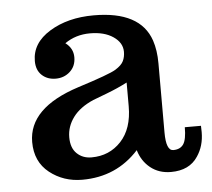

<svg xmlns="http://www.w3.org/2000/svg" viewBox="-43 -551 669 607"><g transform="rotate(-5 291.5 -247.5)"><path d="M466.3 -116.7Q466.3 -58.6 489.3 -58.6Q511.2 -58.6 521.5 -73.5Q531.7 -88.4 531.7 -127.4H583Q583.5 -121.1 583.5 -107.4Q583.5 -63.5 561.5 -31.2Q534.7 9.8 476.1 9.8Q438 9.8 411.1 -11.7Q384.3 -33.2 374 -68.4Q303.2 9.8 194.8 9.8Q135.3 9.8 91.1 -25.1Q46.9 -60.1 46.9 -122.6Q46.9 -231 207 -282.7Q308.6 -314.9 328.6 -327.4Q348.6 -339.8 354.7 -352.8Q360.8 -365.7 360.8 -381.8Q360.8 -410.6 332.5 -429.9Q304.2 -449.2 258.8 -449.2Q213.4 -449.2 178.7 -424.8Q203.1 -406.7 203.1 -378.4Q203.1 -350.1 184.3 -333Q165.5 -315.9 138.9 -315.9Q112.3 -315.9 95 -332Q77.6 -348.1 77.6 -377Q77.6 -434.1 135.3 -469.5Q192.9 -504.9 275.4 -504.9Q422.9 -504.9 455.6 -409.2Q466.3 -377.4 466.3 -335.9ZM230 -58.1Q286.6 -58.1 323.7 -97.9Q360.8 -137.7 360.8 -209V-284.2Q329.6 -268.1 294.7 -254.9Q259.8 -241.7 251 -238.3Q208 -219.7 186.5 -190.7Q165 -161.6 165 -127.4Q165 -93.3 183.6 -75.7Q202.1 -58.1 230 -58.1Z"/></g></svg>

Font: Arbutus Slab
Style: Regular
Weight: 400
Designer: Karolina Lach
Foundry: Karolina Lach
Version: Version 1.001; ttfautohint (v0.92) -l 10 -r 16 -G 200 -x 7 -